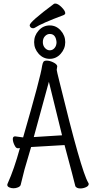

<svg xmlns="http://www.w3.org/2000/svg" viewBox="-20 -1052 540 1080"><path d="M432 8Q412 8 404 -4Q396 -39 343 -236L155 -225Q145 -188 118 -99L96 -11Q93 -3 81 2Q69 7 56 7Q43 7 32 2Q21 -3 21 -12Q21 -16 24 -22Q59 -99 92 -219Q87 -218 81 -218Q72 -218 66 -227.5Q60 -237 56 -248.5Q52 -260 52 -270Q52 -285 65 -285Q90 -281 110 -279Q210 -625 217 -682Q220 -698 224.5 -704.5Q229 -711 243 -711Q259 -711 278 -702Q297 -693 301 -683Q302 -682 302 -679Q302 -675 300.5 -669.5Q299 -664 299 -659Q299 -654 315 -590Q437 -89 476 -25Q479 -21 479 -17Q479 -6 463.5 1Q448 8 432 8ZM170 -281 329 -291Q304 -390 270 -531L255 -592ZM260 -721Q223 -721 197.5 -749.5Q172 -778 172 -815Q172 -852 197.5 -880.5Q223 -909 260 -909Q296 -909 321.5 -880.5Q347 -852 347 -815Q347 -778 321.5 -749.5Q296 -721 260 -721ZM260 -769Q276 -769 287 -782Q298 -795 298 -815Q294 -861 260 -861Q245 -861 233 -848.5Q221 -836 221 -815Q221 -795 233 -782Q245 -769 260 -769ZM166 -893Q157 -893 152 -898.5Q147 -904 147 -910Q147 -929 283 -1030Q286 -1032 291 -1032Q306 -1032 326.5 -1011.5Q347 -991 347 -978Q347 -972 340 -968Q212 -920 178 -897Q172 -893 166 -893Z"/></svg>

Font: LXGW WenKai Mono Lite
Style: Regular
Weight: 400
Monospace: yes
Designer: LXGW / Fontworks Inc.
Foundry: LXGW / Fontworks Inc.
Version: Version 1.520; June 14, 2025